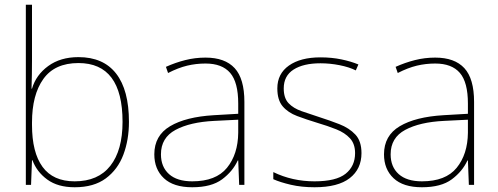

<svg xmlns="http://www.w3.org/2000/svg" viewBox="-20 -780 2103 810"><path d="M115 -525Q115 -501 114.5 -466Q114 -431 113 -406H115Q132 -464 183.5 -501.5Q235 -539 311 -539Q416 -539 470 -469.5Q524 -400 524 -266Q524 -190 500.5 -127.5Q477 -65 426.5 -27.5Q376 10 295 10Q224 10 179.5 -22.5Q135 -55 117 -104H115L111 0H89V-760H115ZM311 -514Q211 -514 163 -447Q115 -380 115 -263V-253Q115 -137 159.5 -76Q204 -15 295 -15Q394 -15 445.5 -80.5Q497 -146 497 -266Q497 -514 311 -514Z M847 -537Q929 -537 970 -492.5Q1011 -448 1011 -350V0H989L985 -103H983Q962 -57 917 -23.5Q872 10 791 10Q712 10 671.5 -28Q631 -66 631 -129Q631 -208 697.5 -247.5Q764 -287 882 -294L985 -300V-343Q985 -433 951 -472.5Q917 -512 847 -512Q807 -512 769.5 -503Q732 -494 689 -472L680 -498Q720 -516 761.5 -526.5Q803 -537 847 -537ZM884 -270Q782 -265 720.5 -232Q659 -199 659 -129Q659 -76 693 -45.5Q727 -15 791 -15Q891 -15 937.5 -72Q984 -129 985 -220V-275Z M1505 -134Q1505 -67 1455.5 -28.5Q1406 10 1307 10Q1252 10 1207 -0.5Q1162 -11 1133 -24V-54Q1213 -15 1307 -15Q1398 -15 1438 -47Q1478 -79 1478 -134Q1478 -173 1456.5 -196.5Q1435 -220 1398.5 -234.5Q1362 -249 1318 -262Q1272 -276 1233.5 -290.5Q1195 -305 1172.5 -331.5Q1150 -358 1150 -407Q1150 -469 1199 -503.5Q1248 -538 1332 -538Q1379 -538 1420 -529.5Q1461 -521 1492 -508L1481 -483Q1453 -497 1412.5 -505Q1372 -513 1332 -513Q1260 -513 1218.5 -486.5Q1177 -460 1177 -407Q1177 -366 1197.5 -344.5Q1218 -323 1252.5 -311Q1287 -299 1327 -286Q1371 -272 1412 -256Q1453 -240 1479 -212.5Q1505 -185 1505 -134Z M1816 -537Q1898 -537 1939 -492.5Q1980 -448 1980 -350V0H1958L1954 -103H1952Q1931 -57 1886 -23.5Q1841 10 1760 10Q1681 10 1640.5 -28Q1600 -66 1600 -129Q1600 -208 1666.5 -247.5Q1733 -287 1851 -294L1954 -300V-343Q1954 -433 1920 -472.5Q1886 -512 1816 -512Q1776 -512 1738.5 -503Q1701 -494 1658 -472L1649 -498Q1689 -516 1730.5 -526.5Q1772 -537 1816 -537ZM1853 -270Q1751 -265 1689.5 -232Q1628 -199 1628 -129Q1628 -76 1662 -45.5Q1696 -15 1760 -15Q1860 -15 1906.5 -72Q1953 -129 1954 -220V-275Z"/></svg>

Font: Noto Sans Gujarati Thin
Style: Regular
Weight: 100
Designer: Jelle Bosma - Monotype Design Team, Universal Thirst
Foundry: Monotype Imaging Inc.
Version: Version 2.106; ttfautohint (v1.8.4.7-5d5b)